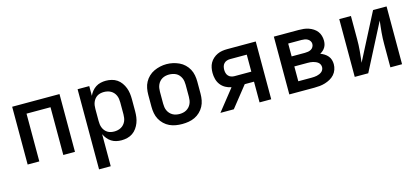

<svg xmlns="http://www.w3.org/2000/svg" viewBox="-60 -1019 3719 1701"><g transform="rotate(-15 1800.0 -168.0)"><path d="M83 0V-530H517V0H410V-438H190V0Z M683 205V-530H790V-441Q800 -463 815.5 -482Q831 -501 851 -514Q871 -527 895 -532.5Q919 -538 943 -538Q970 -538 996.5 -531.5Q1023 -525 1045 -510Q1067 -495 1083 -472.5Q1099 -450 1108.5 -425Q1118 -400 1121.5 -373.5Q1125 -347 1125 -320V-210Q1125 -183 1121.5 -156.5Q1118 -130 1108.5 -105Q1099 -80 1083 -57.5Q1067 -35 1045 -20Q1023 -5 996.5 1.5Q970 8 943 8Q919 8 895 2.5Q871 -3 851 -16Q831 -29 815.5 -48Q800 -67 790 -89V205ZM901 -84Q917 -84 933 -87.5Q949 -91 963.5 -99Q978 -107 989 -119.5Q1000 -132 1006.5 -146.5Q1013 -161 1015.5 -177.5Q1018 -194 1018 -210V-320Q1018 -336 1015.5 -352.5Q1013 -369 1006.5 -383.5Q1000 -398 989 -410.5Q978 -423 963.5 -431Q949 -439 933 -442.5Q917 -446 901 -446Q885 -446 869 -442.5Q853 -439 839.5 -430.5Q826 -422 816 -409.5Q806 -397 800 -382Q794 -367 792 -351.5Q790 -336 790 -320V-210Q790 -194 792 -178.5Q794 -163 800 -148Q806 -133 816 -120.5Q826 -108 839.5 -99.5Q853 -91 869 -87.5Q885 -84 901 -84Z M1500 8Q1470 8 1440.5 3Q1411 -2 1384.5 -14.5Q1358 -27 1336 -48Q1314 -69 1300 -95Q1286 -121 1280.5 -150.5Q1275 -180 1275 -210V-320Q1275 -350 1280.5 -379.5Q1286 -409 1300 -435Q1314 -461 1336 -482Q1358 -503 1385 -515.5Q1412 -528 1441 -534.5Q1470 -541 1500 -541Q1530 -541 1559 -534.5Q1588 -528 1615 -515.5Q1642 -503 1664 -482Q1686 -461 1700 -435Q1714 -409 1719.5 -379.5Q1725 -350 1725 -320V-210Q1725 -180 1719.5 -150.5Q1714 -121 1700 -95Q1686 -69 1664 -48Q1642 -27 1615.5 -14.5Q1589 -2 1559.5 3Q1530 8 1500 8ZM1500 -84Q1516 -84 1532.5 -87.5Q1549 -91 1563 -99Q1577 -107 1588 -119Q1599 -131 1606 -146Q1613 -161 1615.5 -177.5Q1618 -194 1618 -210V-320Q1618 -336 1615.5 -352.5Q1613 -369 1606 -384Q1599 -399 1588 -411.5Q1577 -424 1562.5 -431.5Q1548 -439 1531.5 -442.5Q1515 -446 1498 -446Q1482 -446 1466 -442.5Q1450 -439 1436 -431Q1422 -423 1411 -410.5Q1400 -398 1393.5 -383Q1387 -368 1384.5 -352Q1382 -336 1382 -320V-210Q1382 -194 1384.5 -177.5Q1387 -161 1394 -146Q1401 -131 1412 -119Q1423 -107 1437 -99Q1451 -91 1467.5 -87.5Q1484 -84 1500 -84Z M1851 0 2005 -194Q1977 -199 1951 -213.5Q1925 -228 1907.5 -251Q1890 -274 1882.5 -302.5Q1875 -331 1875 -360Q1875 -383 1879.5 -406.5Q1884 -430 1895.5 -450.5Q1907 -471 1925 -487Q1943 -503 1964.5 -513Q1986 -523 2009 -526.5Q2032 -530 2056 -530H2317V0H2210V-190H2125L1974 0ZM2210 -282V-438H2056Q2041 -438 2026 -433Q2011 -428 2000.5 -416.5Q1990 -405 1986 -390Q1982 -375 1982 -360Q1982 -345 1986 -330Q1990 -315 2000.5 -303.5Q2011 -292 2026 -287Q2041 -282 2056 -282Z M2483 0V-530H2712Q2735 -530 2757.5 -527.5Q2780 -525 2801.5 -517.5Q2823 -510 2842.5 -497.5Q2862 -485 2876 -467Q2890 -449 2896.5 -426.5Q2903 -404 2903 -381Q2903 -365 2899.5 -349.5Q2896 -334 2887.5 -320Q2879 -306 2867 -295.5Q2855 -285 2841 -277Q2860 -270 2877.5 -259Q2895 -248 2908 -232.5Q2921 -217 2927 -197.5Q2933 -178 2933 -157Q2933 -132 2924.5 -107.5Q2916 -83 2899 -64Q2882 -45 2859.5 -32.5Q2837 -20 2812.5 -12.5Q2788 -5 2763 -2.5Q2738 0 2712 0ZM2590 -320H2712Q2727 -320 2741.5 -322.5Q2756 -325 2768.5 -332Q2781 -339 2788.5 -352Q2796 -365 2796 -380Q2796 -394 2788 -406.5Q2780 -419 2767.5 -426Q2755 -433 2741 -435.5Q2727 -438 2712 -438H2590ZM2590 -92H2712Q2725 -92 2737 -93Q2749 -94 2761 -96.5Q2773 -99 2784.5 -104Q2796 -109 2805.5 -116.5Q2815 -124 2820.5 -135.5Q2826 -147 2826 -159Q2826 -172 2820.5 -183.5Q2815 -195 2805.5 -202.5Q2796 -210 2784.5 -215Q2773 -220 2761 -223Q2749 -226 2737 -227Q2725 -228 2712 -228H2590Z M3083 0V-530H3190V-318Q3190 -291 3189 -264.5Q3188 -238 3185.5 -211Q3183 -184 3180 -157.5Q3177 -131 3174 -105L3393 -530H3517V0H3410V-212Q3410 -239 3411 -265.5Q3412 -292 3414.5 -319Q3417 -346 3420 -372.5Q3423 -399 3426 -425L3207 0Z"/></g></svg>

Font: Iosevka Curly SmBdEx
Style: Regular
Weight: 600
Width: 7
Monospace: yes
Designer: Belleve Invis
Foundry: Belleve Invis
Version: Version 11.1.0; ttfautohint (v1.8.3)